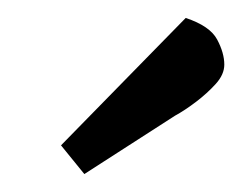

<svg xmlns="http://www.w3.org/2000/svg" viewBox="-20 -753 270 214"><path d="M74 -559 48 -591 187 -733Q214 -724 222 -709Q230 -694 230 -681Q230 -670 220.5 -659.5Q211 -649 198.5 -639.5Q186 -630 175 -624Z"/></svg>

Font: Faustina
Style: Italic
Weight: 400
Italic angle: -8°
Designer: Alfonso Garcia
Foundry: http://www.omnibus-type.com
Version: Version 1.200